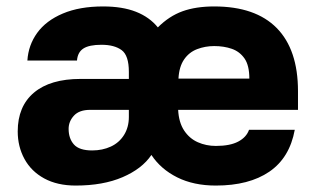

<svg xmlns="http://www.w3.org/2000/svg" viewBox="-20 -563 975 596"><path d="M215 13Q158 13 117.5 -9Q77 -31 56 -69.5Q35 -108 35 -155Q35 -233 85.5 -275.5Q136 -318 230 -318H380V-340Q380 -391 357.5 -407.5Q335 -424 295 -424Q257 -424 239 -412.5Q221 -401 219 -375H65Q68 -423 95.5 -461Q123 -499 175 -521Q227 -543 300 -543Q360 -543 402 -526.5Q444 -510 470 -478Q505 -513 546.5 -528Q588 -543 645 -543Q773 -543 839 -476Q905 -409 905 -280V-222H533Q535 -183 551.5 -158Q568 -133 594 -121.5Q620 -110 650 -110Q694 -110 719.5 -123.5Q745 -137 753 -160H895Q879 -73 816 -30Q753 13 650 13Q581 13 530 -12.5Q479 -38 450 -82Q421 -39 360.5 -13Q300 13 215 13ZM266 -96Q298 -96 324 -108Q350 -120 365 -144Q380 -168 380 -200V-222H260Q226 -222 209.5 -204Q193 -186 193 -163Q193 -133 209.5 -114.5Q226 -96 266 -96ZM645 -420Q617 -420 592 -410.5Q567 -401 551.5 -378.5Q536 -356 534 -319H754Q754 -360 739 -381.5Q724 -403 699.5 -411.5Q675 -420 645 -420Z"/></svg>

Font: Golos Text
Style: Bold
Weight: 700
Designer: A.Korolkova, Vitaly Kuzmin
Foundry: ParaType Ltd
Version: Version 2.004